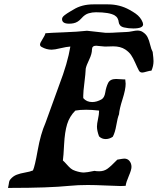

<svg xmlns="http://www.w3.org/2000/svg" viewBox="-20 -873 741 902"><path d="M304.7 -761.7Q271.5 -761.7 271.5 -783.2Q271.5 -788.1 274.4 -792.5Q277.3 -796.9 283.7 -801.8Q290 -806.6 295.9 -810.5Q301.8 -814.5 311 -819.8Q320.3 -825.2 325.2 -828.1Q364.3 -852.5 418.9 -852.5Q423.8 -852.5 435.1 -852.5Q446.3 -852.5 453.1 -852.5Q458 -852.5 464.4 -852.5Q470.7 -852.5 476.6 -852.5Q482.4 -852.5 487.3 -852.5Q542 -852.5 587.9 -827.1Q605.5 -817.4 617.2 -809.1Q628.9 -800.8 637.2 -790.5Q645.5 -780.3 650.4 -767.6L652.3 -758.8Q652.3 -739.3 606.4 -739.3Q583 -739.3 562.5 -744.1Q549.8 -747.1 543.9 -754.4Q538.1 -761.7 537.6 -769.5Q537.1 -777.3 532.7 -786.1Q528.3 -794.9 518.6 -800.8Q493.2 -815.4 430.7 -815.4Q413.1 -815.4 396.5 -810.5Q378.9 -805.7 362.3 -786.6Q345.7 -767.6 325.2 -763.7Q315.4 -761.7 304.7 -761.7ZM17.6 9.8Q19.5 3.9 20.5 -4.4Q21.5 -12.7 22.9 -19Q24.4 -25.4 29.3 -31.2Q42 -45.9 58.6 -52.2Q75.2 -58.6 98.1 -62.5Q121.1 -66.4 134.8 -72.3Q143.6 -90.8 157.2 -167.5Q170.9 -244.1 193.4 -294.9L257.8 -472.7Q297.9 -577.1 310.5 -654.3Q293 -653.3 264.6 -646.5Q236.3 -639.6 222.7 -639.6Q198.2 -639.6 175.8 -652.3Q168 -656.2 168 -664.1Q168 -670.9 179.7 -689Q191.4 -707 193.4 -716.8Q213.9 -718.8 279.8 -721.2Q345.7 -723.6 388.7 -728.5Q473.6 -718.8 476.6 -718.8H488.3Q505.9 -718.8 532.7 -720.7Q559.6 -722.7 574.2 -722.7Q584 -722.7 600.6 -726.1Q617.2 -729.5 625 -729.5Q640.6 -729.5 650.4 -722.7Q666 -712.9 673.3 -698.2Q680.7 -683.6 685.5 -662.6Q690.4 -641.6 697.3 -628.9Q701.2 -597.7 701.2 -585.9Q701.2 -562.5 691.4 -541Q683.6 -541 668.9 -536.6Q654.3 -532.2 648.4 -532.2Q637.7 -532.2 632.8 -541Q626 -553.7 615.7 -577.1Q605.5 -600.6 595.7 -614.7Q585.9 -628.9 568.4 -640.6Q545.9 -655.3 511.7 -655.3Q505.9 -655.3 493.7 -654.8Q481.4 -654.3 474.6 -654.3H472.7Q465.8 -654.3 451.7 -656.2Q437.5 -658.2 431.6 -658.2Q412.1 -658.2 412.1 -640.6Q412.1 -620.1 398.9 -592.8Q385.7 -565.4 382.8 -550.8Q381.8 -526.4 376.5 -484.4Q371.1 -442.4 371.1 -423.8V-412.1Q386.7 -393.6 413.1 -393.6Q434.6 -393.6 457 -406.2Q470.7 -414.1 474.6 -439Q478.5 -463.9 487.8 -482.9Q497.1 -502 525.4 -502Q531.2 -502 543 -501Q554.7 -500 561.5 -500H568.4Q570.3 -486.3 570.3 -479.5Q570.3 -453.1 555.7 -407.2Q541 -361.3 539.1 -335.9Q532.2 -319.3 526.4 -284.7Q520.5 -250 509.8 -230.5Q494.1 -219.7 476.6 -219.7Q458 -219.7 445.3 -232.4Q435.5 -258.8 435.5 -278.3Q435.5 -291 440.4 -313.5Q445.3 -335.9 445.3 -348.6V-353.5Q410.2 -357.4 384.8 -357.4Q354.5 -357.4 334 -353.5Q306.6 -326.2 295.4 -289.6Q284.2 -252.9 281.2 -195.3Q278.3 -137.7 275.4 -119.1Q283.2 -112.3 293.5 -100.6Q303.7 -88.9 312.5 -81.5Q321.3 -74.2 334 -70.3Q357.4 -62.5 374 -62.5Q386.7 -62.5 423.8 -70.3Q432.6 -68.4 446.3 -68.4Q467.8 -68.4 483.9 -79.6Q500 -90.8 531.2 -123Q558.6 -127.9 563.5 -127.9Q579.1 -127.9 587.9 -117.2Q597.7 -105.5 597.7 -88.9Q597.7 -75.2 585 -45.9Q572.3 -16.6 570.3 0Q563.5 1 546.9 1Q530.3 1 478 -1.5Q425.8 -3.9 392.6 -3.9Q345.7 -3.9 306.6 0Q208 9.8 29.3 9.8Z"/></svg>

Font: Essays1743
Style: Italic
Weight: 500
Italic angle: -10°
Designer: Based on the typeface in a 1743 English translation of the essays of Montaigne.  PostScript/TrueType font designed by Jo
Version: Version 002.100